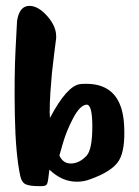

<svg xmlns="http://www.w3.org/2000/svg" viewBox="-20 -702 473 653"><path d="M402 -278Q407 -193 384.5 -156Q362 -119 286 -92Q265 -84 241 -84Q191 -84 148 -125Q147 -116 145.5 -105Q144 -94 143.5 -90Q143 -86 141.5 -80.5Q140 -75 137.5 -73Q135 -71 131 -70Q127 -69 120 -69H110Q82 -69 68 -75Q54 -81 49 -103Q33 -177 30.5 -309Q28 -441 33 -536L38 -631Q46 -682 80 -682Q110 -682 140.5 -647.5Q171 -613 171 -579V-572Q169 -557 164 -517Q159 -477 156.5 -452Q154 -427 151.5 -389.5Q149 -352 149 -319Q149 -316 149.5 -310Q150 -304 150 -301Q208 -411 253 -416Q260 -417 273 -417Q394 -417 402 -278ZM275 -173Q294 -195 294 -272Q294 -346 275 -346H274Q252 -344 229 -300.5Q206 -257 194 -215L182 -173Q194 -146 221 -146Q250 -146 275 -173Z"/></svg>

Font: KleponIjo
Style: Ijo
Weight: 400
Designer: Aprian Dwi Nur Sembada & Aurellia CItra
Version: Version 001.000